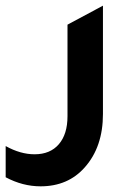

<svg xmlns="http://www.w3.org/2000/svg" viewBox="-93 -464 473 677"><path d="M270 -62Q270 54 206 126Q147 193 50 193Q-13 193 -73 161V51Q-21 80 29 80Q84 80 114.5 44.5Q145 9 145 -54V-377L270 -444Z"/></svg>

Font: Tajawal
Style: Bold
Weight: 700
Designer: Boutros Fonts
Foundry: Created by Boutros International 2017
Version: Version 1.700